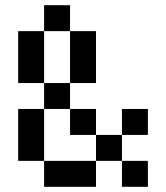

<svg xmlns="http://www.w3.org/2000/svg" viewBox="-20 -720 640 740"><path d="M350 0H150V-100H50V-300H150V-400H50V-600H150V-700H250V-600H350V-400H250V-300H350V-200H450V-300H550V-200H450V-100H550V0H450V-100H350ZM150 -100H350V-200H250V-300H150ZM250 -400V-600H150V-400Z"/></svg>

Font: Matrix Sans
Style: Regular
Weight: 400
Designer: Brad Neil
Version: Version 1.100